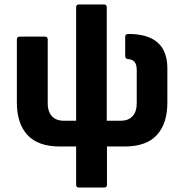

<svg xmlns="http://www.w3.org/2000/svg" viewBox="-20 -660 830 865"><path d="M336 185Q323 185 323 172V0H250Q151 0 103.5 -52Q56 -104 56 -197V-482Q56 -495 69 -495H182Q195 -495 195 -482V-192Q195 -158 213.5 -137Q232 -116 268 -116H323V-627Q323 -640 336 -640H448Q461 -640 461 -627V-116H523Q559 -116 577.5 -137Q596 -158 596 -192V-345Q596 -367 587.5 -379.5Q579 -392 556 -394Q544 -395 544 -408V-494Q544 -507 559 -507Q734 -507 734 -352V-197Q734 -104 687 -52Q640 0 541 0H462V172Q462 185 449 185Z"/></svg>

Font: Sofia Sans ExtraBold
Style: Regular
Weight: 800
Designer: Botio Nikoltchev, Ani Petrova
Foundry: lettersoup
Version: Version 4.101; ttfautohint (v1.8.4.7-5d5b)